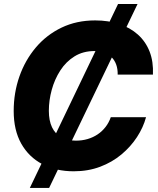

<svg xmlns="http://www.w3.org/2000/svg" viewBox="-20 -839 782 952"><path d="M127.9 92.8 565.4 -819.3H662.1L223.6 92.8ZM345.7 10.3Q257.3 10.3 190.2 -24.9Q123 -60.1 85.4 -126.7Q47.9 -193.4 47.9 -288.6Q47.9 -378.9 76.2 -459.7Q104.5 -540.5 157.5 -603.3Q210.4 -666 284.9 -701.9Q359.4 -737.8 451.7 -737.8Q517.1 -737.8 571 -720Q625 -702.1 663.6 -667.7Q702.1 -633.3 721.7 -583.5Q741.2 -533.7 738.3 -469.2H563.5Q564 -496.6 556.4 -518.1Q548.8 -539.6 533.9 -554.7Q519 -569.8 497.6 -577.9Q476.1 -585.9 448.2 -585.9Q392.1 -585.9 349.6 -559.6Q307.1 -533.2 279.1 -489.7Q251 -446.3 236.6 -393.8Q222.2 -341.3 222.2 -289.6Q222.2 -240.7 238 -207.8Q253.9 -174.8 283.9 -158.2Q314 -141.6 356.4 -141.6Q387.2 -141.6 414.6 -149.7Q441.9 -157.7 464.4 -172.9Q486.8 -188 503.4 -209.5Q520 -231 529.3 -257.8H704.1Q690.4 -207 659.2 -159.2Q627.9 -111.3 582 -73Q536.1 -34.7 476.6 -12.2Q417 10.3 345.7 10.3Z"/></svg>

Font: Inter 17pt ExtraBold
Style: Italic
Weight: 800
Italic angle: -9.3988°
Version: Version 4.001;git-66647c0bb